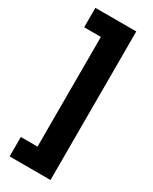

<svg xmlns="http://www.w3.org/2000/svg" viewBox="-223 -766 778 976"><g transform="rotate(30 166.0 -278.0)"><path d="M25 158H265V-714H25V-600H123V44H25Z"/></g></svg>

Font: Kathrein 85 Heavy
Style: Regular
Weight: 900
Designer: Lazydogs Typefoundry, based on Open Sans by Ascender Corporation
Foundry: Lazydogs Typefoundry
Version: Version 1.003;PS 001.003;hotconv 1.0.88;makeotf.lib2.5.64775